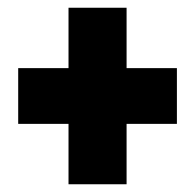

<svg xmlns="http://www.w3.org/2000/svg" viewBox="-20 -580 504 496"><path d="M307 -560V-404H437V-260H307V-104H157V-260H27V-404H157V-560Z"/></svg>

Font: Fira Sans Extra Condensed Black
Style: Regular
Weight: 900
Width: 1
Designer: Carrois Corporate & Edenspiekermann AG
Foundry: Carrois Corporate GbR & Edenspiekermann AG
Version: Version 4.203